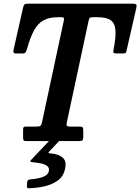

<svg xmlns="http://www.w3.org/2000/svg" viewBox="-20 -770 766 1048"><path d="M106 -20.5V-62Q106 -72 108.8 -75.5Q111.5 -79 121 -79H178Q196 -79 201 -83.5Q206 -88 209.5 -103.5L328.5 -658.5Q330.5 -668.5 328.2 -672.2Q326 -676 313 -676H296.5Q250.5 -676 219.5 -660Q188.5 -644 166.8 -605.8Q145 -567.5 126.5 -500Q123 -489 119.2 -483.5Q115.5 -478 101 -478H71Q56 -478 54 -483.5Q52 -489 54.5 -500.5L106 -728.5Q109 -741 113.5 -745.5Q118 -750 134 -750H700Q719.5 -750 723.5 -745.5Q727.5 -741 723.5 -724L671.5 -497Q669 -485 665.8 -481.5Q662.5 -478 647.5 -478H620.5Q602.5 -478 599.8 -482.2Q597 -486.5 600 -501Q613.5 -568.5 610 -606.8Q606.5 -645 583 -660.5Q559.5 -676 513 -676H487Q474 -676 470 -672Q466 -668 463.5 -656.5L345.5 -105.5Q342 -90 344.2 -84.5Q346.5 -79 365.5 -79H414.5Q428 -79 431.2 -74.8Q434.5 -70.5 434.5 -56.5V-23.5Q434.5 -7.5 429.5 -3.8Q424.5 0 409 0H124Q112 0 109 -4Q106 -8 106 -20.5ZM127 243 128.5 222.5Q130.5 214 135 211.8Q139.5 209.5 147 209Q167.5 207.5 189.2 203Q211 198.5 227 189.5Q243 180.5 246.5 165Q250.5 146.5 238 136.5Q225.5 126.5 204.5 122.2Q183.5 118 161.5 116Q147 114.5 145.8 111.2Q144.5 108 151 101.5L251 -4Q255.5 -9 266.5 -9H290Q310.5 -9 301.5 1L251.5 54Q243.5 62.5 244.2 64.5Q245 66.5 258 67.5Q300.5 71 322.5 90.5Q344.5 110 335 152Q326 194 293.8 216.5Q261.5 239 219.2 247.8Q177 256.5 138 257.5Q124.5 258 127 243Z"/></svg>

Font: Besley* Narrow Semi
Style: Italic
Weight: 600
Width: 4
Italic angle: -13°
Designer: Owen Earl
Foundry: indestructible type*
Version: Version 3.000; ttfautohint (v1.8.3)